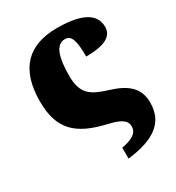

<svg xmlns="http://www.w3.org/2000/svg" viewBox="-181 -661 894 976"><g transform="rotate(-30 266.0 -172.5)"><path d="M286 206C447 187 524 128 524 14C524 -69 476 -114 376 -145C285 -173 235 -199 235 -308C235 -414 254 -482 309 -482C347 -482 359 -444 359 -351C479 -351 518 -385 518 -434C518 -499 467 -551 302 -551C131 -551 41 -459 41 -270C41 -104 118 -38 278 0C334 13 382 28 382 72C382 114 341 132 286 142Z"/></g></svg>

Font: UArctic Serif Black
Style: Regular
Weight: 900
Designer: Customization by Puisto advertising & original work Monotype Design Team
Foundry: Monotype Imaging Inc.
Version: Version 2.004